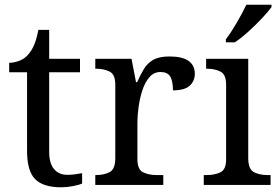

<svg xmlns="http://www.w3.org/2000/svg" viewBox="-20 -786 1183 816"><path d="M240 10Q164 10 129.5 -24.5Q95 -59 95 -145V-479H19V-519Q37 -519 59 -526.5Q81 -534 97 -551Q114 -569 125 -595Q136 -621 143 -659H189V-536H320V-479H189V-142Q189 -91 210 -67Q231 -43 265 -43Q283 -43 298 -45Q313 -47 329 -50V-6Q316 0 290 5Q264 10 240 10Z M385 0V-42H388Q422 -42 446 -54.5Q470 -67 470 -114V-426Q470 -470 445.5 -482Q421 -494 388 -494H385V-536H539L558 -437H563Q576 -467 591 -492Q606 -517 631 -531.5Q656 -546 700 -546Q755 -546 781.5 -527Q808 -508 808 -473Q808 -442 786.5 -422Q765 -402 715 -402Q715 -443 703 -461.5Q691 -480 662 -480Q634 -480 615 -458Q596 -436 585 -402Q574 -368 569 -331.5Q564 -295 564 -266V-109Q564 -65 588.5 -53.5Q613 -42 646 -42H674V0Z M846 0V-42H859Q892 -42 916.5 -53.5Q941 -65 941 -109V-426Q941 -470 916.5 -482Q892 -494 859 -494H856V-536H1035V-114Q1035 -67 1059 -54.5Q1083 -42 1117 -42H1130V0ZM940 -619Q962 -648 986.5 -690Q1011 -732 1027 -766H1134V-756Q1122 -739 1095 -710Q1068 -681 1036.5 -652.5Q1005 -624 978 -606H940Z"/></svg>

Font: Noto Serif Oriya
Style: Regular
Weight: 400
Designer: David Williams
Foundry: Google LLC, David Williams
Version: Version 1.051; ttfautohint (v1.8.4.7-5d5b)